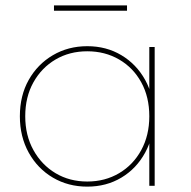

<svg xmlns="http://www.w3.org/2000/svg" viewBox="-20 -692 711 715"><path d="M305 3Q234 3 177 -30.5Q120 -64 87 -123.5Q54 -183 54 -259Q54 -336 87 -394.5Q120 -453 177 -486.5Q234 -520 305 -520Q376 -520 432 -486.5Q488 -453 520.5 -394.5Q553 -336 553 -259Q553 -183 520.5 -123.5Q488 -64 432 -30.5Q376 3 305 3ZM305 -16Q371 -16 423.5 -47Q476 -78 506 -133Q536 -188 536 -259Q536 -331 506 -385.5Q476 -440 423.5 -470.5Q371 -501 305 -501Q239 -501 187 -470.5Q135 -440 104.5 -385.5Q74 -331 74 -259Q74 -188 104.5 -133Q135 -78 187 -47Q239 -16 305 -16ZM536 0V-190L546 -260L536 -330V-517H556V0ZM181 -652V-672H453V-652Z"/></svg>

Font: Montserrat Alternates Thin
Style: Regular
Weight: 100
Designer: Julieta Ulanovsky
Foundry: Julieta Ulanovsky
Version: Version 9.000